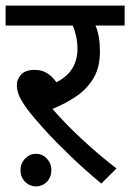

<svg xmlns="http://www.w3.org/2000/svg" viewBox="-20 -642 464 684"><path d="M395 -42 341 12Q282 -37 230 -87Q178 -137 138 -181Q98 -225 75 -256Q53 -287 46.5 -305Q40 -323 40 -340Q40 -359 55 -376Q70 -393 104 -393Q129 -393 147.5 -381.5Q166 -370 181 -349Q220 -369 238 -399Q256 -429 256 -468Q256 -491 251 -513.5Q246 -536 239 -551H0V-622H424V-551H320Q336 -516 336 -458Q336 -403 314 -365Q292 -327 254 -300.5Q216 -274 167 -254Q212 -202 271.5 -146.5Q331 -91 395 -42ZM53 -36Q53 -60 69.5 -77Q86 -94 108 -94Q131 -94 147 -77Q163 -60 163 -36Q163 -11 147 5.5Q131 22 108 22Q86 22 69.5 5.5Q53 -11 53 -36Z"/></svg>

Font: Noto Sans Historical
Style: Regular
Weight: 400
Designer: Monotype Design Team
Foundry: Monotype Imaging Inc.
Version: Version 2.013; ttfautohint (v1.8.4.7-5d5b)